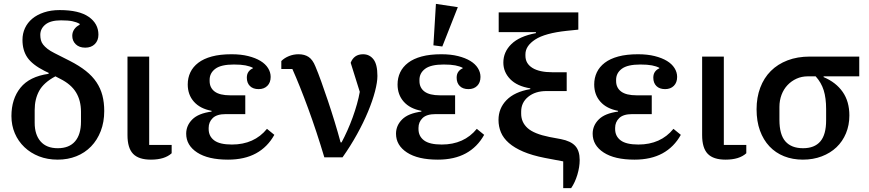

<svg xmlns="http://www.w3.org/2000/svg" viewBox="-20 -812 4484 991"><path d="M278 12Q225 12 181.5 -5Q138 -22 106 -52.5Q74 -83 56.5 -124Q39 -165 39 -213Q39 -301 85.5 -359Q132 -417 231 -431V-436L210 -446Q147 -478 121.5 -515Q96 -552 96 -606Q96 -639 109 -667Q122 -695 146.5 -715.5Q171 -736 207 -748Q243 -760 288 -760Q388 -760 438 -725Q488 -690 488 -633Q488 -603 469.5 -584.5Q451 -566 420 -566Q389 -566 371 -583.5Q353 -601 353 -627Q353 -646 363.5 -661Q374 -676 391 -684V-689Q375 -698 353.5 -702.5Q332 -707 295 -707Q241 -707 214.5 -685.5Q188 -664 188 -632Q188 -618 191 -605.5Q194 -593 202.5 -582Q211 -571 225 -560Q239 -549 261 -538L340 -498Q389 -473 423 -446Q457 -419 478 -387.5Q499 -356 508.5 -319.5Q518 -283 518 -239Q518 -182 500 -135.5Q482 -89 450 -56Q418 -23 374 -5.5Q330 12 278 12ZM278 -47Q337 -47 367.5 -82.5Q398 -118 398 -184V-235Q398 -293 372.5 -335Q347 -377 291 -405L266 -418Q206 -386 182.5 -343.5Q159 -301 159 -244V-178Q159 -117 189.5 -82Q220 -47 278 -47Z M750 -520V-64H866V-21Q830 12 759 12Q696 12 667 -18Q638 -48 638 -115V-520Z M1157 12Q1054 12 997.5 -25Q941 -62 941 -122Q941 -164 972.5 -195.5Q1004 -227 1072 -236V-240Q1013 -251 981 -287Q949 -323 949 -376Q949 -410 962.5 -438.5Q976 -467 1003.5 -488Q1031 -509 1073.5 -520.5Q1116 -532 1175 -532Q1224 -532 1261.5 -522.5Q1299 -513 1324.5 -497.5Q1350 -482 1363.5 -460.5Q1377 -439 1377 -415Q1377 -386 1360 -369Q1343 -352 1315 -352Q1286 -352 1270 -368Q1254 -384 1254 -411Q1254 -430 1263 -442Q1272 -454 1285 -459V-462Q1270 -470 1247 -474.5Q1224 -479 1187 -479Q1121 -479 1091.5 -457Q1062 -435 1062 -400V-394Q1062 -359 1088 -339.5Q1114 -320 1168 -320H1246V-223H1145Q1099 -223 1078 -202.5Q1057 -182 1057 -152V-146Q1057 -109 1085.5 -87.5Q1114 -66 1177 -66Q1292 -66 1358 -147L1396 -116Q1361 -53 1301.5 -20.5Q1242 12 1157 12Z M1654 0Q1614 -134 1570.5 -252.5Q1527 -371 1489 -456H1432V-497Q1448 -513 1471.5 -522.5Q1495 -532 1521 -532Q1552 -532 1573 -518Q1594 -504 1608 -469Q1622 -436 1638.5 -390Q1655 -344 1672.5 -292Q1690 -240 1707 -184.5Q1724 -129 1738 -77H1743Q1758 -105 1773 -138.5Q1788 -172 1800.5 -206.5Q1813 -241 1822.5 -275Q1832 -309 1837 -338L1790 -488Q1807 -532 1854 -532Q1887 -532 1907.5 -506Q1928 -480 1928 -420Q1928 -388 1915.5 -340Q1903 -292 1879.5 -235.5Q1856 -179 1822.5 -118.5Q1789 -58 1748 0Z M2240 12Q2137 12 2080.5 -25Q2024 -62 2024 -122Q2024 -164 2055.5 -195.5Q2087 -227 2155 -236V-240Q2096 -251 2064 -287Q2032 -323 2032 -376Q2032 -410 2045.5 -438.5Q2059 -467 2086.5 -488Q2114 -509 2156.5 -520.5Q2199 -532 2258 -532Q2307 -532 2344.5 -522.5Q2382 -513 2407.5 -497.5Q2433 -482 2446.5 -460.5Q2460 -439 2460 -415Q2460 -386 2443 -369Q2426 -352 2398 -352Q2369 -352 2353 -368Q2337 -384 2337 -411Q2337 -430 2346 -442Q2355 -454 2368 -459V-462Q2353 -470 2330 -474.5Q2307 -479 2270 -479Q2204 -479 2174.5 -457Q2145 -435 2145 -400V-394Q2145 -359 2171 -339.5Q2197 -320 2251 -320H2329V-223H2228Q2182 -223 2161 -202.5Q2140 -182 2140 -152V-146Q2140 -109 2168.5 -87.5Q2197 -66 2260 -66Q2375 -66 2441 -147L2479 -116Q2444 -53 2384.5 -20.5Q2325 12 2240 12ZM2217 -578 2230 -792 2343 -775 2263 -572Z M2887 21 2792 3Q2726 -10 2680.5 -29.5Q2635 -49 2606.5 -74Q2578 -99 2565.5 -129Q2553 -159 2553 -193Q2553 -253 2594.5 -295.5Q2636 -338 2717 -352V-356Q2649 -367 2613.5 -403.5Q2578 -440 2578 -489Q2578 -544 2619.5 -584.5Q2661 -625 2746 -641V-646H2554V-748H2965V-659L2906 -653Q2793 -641 2742.5 -608Q2692 -575 2692 -532V-524Q2692 -484 2728 -461.5Q2764 -439 2833 -439H2905V-342H2800Q2743 -342 2706.5 -312.5Q2670 -283 2670 -236V-225Q2670 -181 2703 -151Q2736 -121 2816 -105L2875 -94Q2926 -84 2949 -59Q2972 -34 2972 14Q2972 50 2960 90Q2948 130 2928 159H2887Z M3255 12Q3152 12 3095.5 -25Q3039 -62 3039 -122Q3039 -164 3070.5 -195.5Q3102 -227 3170 -236V-240Q3111 -251 3079 -287Q3047 -323 3047 -376Q3047 -410 3060.5 -438.5Q3074 -467 3101.5 -488Q3129 -509 3171.5 -520.5Q3214 -532 3273 -532Q3322 -532 3359.5 -522.5Q3397 -513 3422.5 -497.5Q3448 -482 3461.5 -460.5Q3475 -439 3475 -415Q3475 -386 3458 -369Q3441 -352 3413 -352Q3384 -352 3368 -368Q3352 -384 3352 -411Q3352 -430 3361 -442Q3370 -454 3383 -459V-462Q3368 -470 3345 -474.5Q3322 -479 3285 -479Q3219 -479 3189.5 -457Q3160 -435 3160 -400V-394Q3160 -359 3186 -339.5Q3212 -320 3266 -320H3344V-223H3243Q3197 -223 3176 -202.5Q3155 -182 3155 -152V-146Q3155 -109 3183.5 -87.5Q3212 -66 3275 -66Q3390 -66 3456 -147L3494 -116Q3459 -53 3399.5 -20.5Q3340 12 3255 12Z M3716 -520V-64H3832V-21Q3796 12 3725 12Q3662 12 3633 -18Q3604 -48 3604 -115V-520Z M4231 -418V-414Q4295 -387 4329.5 -337.5Q4364 -288 4364 -216Q4364 -166 4346.5 -124Q4329 -82 4297.5 -52Q4266 -22 4221.5 -5Q4177 12 4124 12Q4071 12 4027 -5.5Q3983 -23 3951.5 -56.5Q3920 -90 3902.5 -138Q3885 -186 3885 -248Q3885 -309 3904 -359.5Q3923 -410 3958.5 -445.5Q3994 -481 4045 -500.5Q4096 -520 4160 -520H4415V-418ZM4125 -47Q4184 -47 4214 -82Q4244 -117 4244 -191V-249Q4244 -306 4231.5 -346Q4219 -386 4190 -418H4150Q4118 -418 4091.5 -406Q4065 -394 4045 -373Q4025 -352 4014 -323Q4003 -294 4003 -260V-193Q4003 -117 4034 -82Q4065 -47 4125 -47Z"/></svg>

Font: IBM Plex Serif Medm
Style: Regular
Weight: 500
Designer: Mike Abbink, Paul van der Laan, Pieter van Rosmalen
Foundry: Bold Monday
Version: Version 3.001